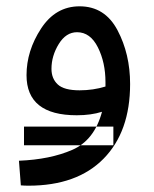

<svg xmlns="http://www.w3.org/2000/svg" viewBox="-20 -357 487 608"><path d="M392 -91Q392 -186 352 -261.5Q312 -337 232 -337Q156 -337 110 -266.5Q64 -196 64 -119Q64 8 223 8Q268 8 303 -3Q279 87 209 117.5Q139 148 40 152L46 230Q58 231 70 231Q224 231 308 145.5Q392 60 392 -91ZM143 -139Q143 -180 166 -217.5Q189 -255 224 -255Q266 -255 290 -207Q314 -159 314 -97Q314 -90 314 -83Q275 -71 232 -71Q183 -71 163 -89.5Q143 -108 143 -139ZM56 103V44H339V103Z"/></svg>

Font: Noto Sans Arabic
Style: Regular
Weight: 400
Designer: Nadine Chahine - Monotype Design Team
Foundry: Monotype Imaging Inc.
Version: Version 1.902